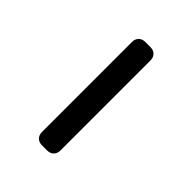

<svg xmlns="http://www.w3.org/2000/svg" viewBox="-118 -625 448 448"><g transform="rotate(45 106.5 -400.5)"><path d="M98 -230Q88 -230 82 -236Q76 -242 76 -252V-549Q76 -559 82 -565Q88 -571 98 -571H115Q125 -571 131 -565Q137 -559 137 -549V-252Q137 -242 131 -236Q125 -230 115 -230Z"/></g></svg>

Font: Rubik AZ
Style: Regular
Weight: 300
Designer: Hubert and Fischer
Foundry: Hubert & Fischer
Version: Version 2.000